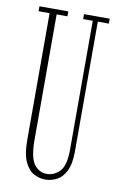

<svg xmlns="http://www.w3.org/2000/svg" viewBox="-82 -747 503 806"><g transform="rotate(10 169.0 -344.0)"><path d="M169.5 12Q144 12 120.2 -0.8Q96.5 -13.5 81.5 -46.2Q66.5 -79 66.5 -139.5V-679H19.5V-700H142.5V-679H96.5V-145Q96.5 -70 117.2 -41.2Q138 -12.5 171.5 -12.5Q203 -12.5 226.8 -37.2Q250.5 -62 250.5 -130V-679H209.5V-700H319V-679H272V-126.5Q272 -73 257.2 -43Q242.5 -13 219 -0.5Q195.5 12 169.5 12Z"/></g></svg>

Font: Imbue 50pt Thin
Style: Regular
Weight: 100
Designer: Tyler Finck
Foundry: Etcetera Type Company
Version: Version 1.102; ttfautohint (v1.8.3)